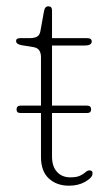

<svg xmlns="http://www.w3.org/2000/svg" viewBox="-20 -584 355 609"><path d="M32.5 -236.5Q32.5 -249 45.5 -249H110V-403Q110 -416 104.2 -424.5Q98.5 -433 83.5 -435L49.5 -440.5Q31 -443.5 31 -454Q31 -463 44 -463H73Q88.5 -463 97 -467.5Q105.5 -472 108 -484.5L119.5 -548Q122 -564 133.5 -564Q145 -564 145 -551V-463H256Q271 -463 271 -452.5Q271 -439.5 247.5 -439.5H145V-249H256Q269 -249 269 -237Q269 -225.5 256 -225.5H145V-87.5Q145 -56 160.8 -38.8Q176.5 -21.5 203 -21.5Q223.5 -21.5 234.5 -27Q245.5 -32.5 251.5 -38Q257.5 -43.5 263.5 -43.5Q276 -43.5 273 -30Q271 -19.5 249.8 -7.2Q228.5 5 198.5 5Q160 5 135 -17.8Q110 -40.5 110 -86V-225.5H45.5Q32.5 -225.5 32.5 -236.5Z"/></svg>

Font: Fraunces 9pt S050 Thin
Style: Regular
Weight: 100
Version: Version 1.000; ttfautohint (v1.8.3)